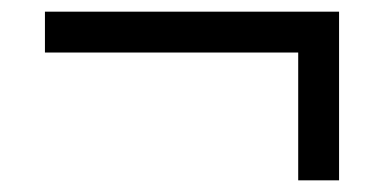

<svg xmlns="http://www.w3.org/2000/svg" viewBox="-20 -377 658 329"><path d="M57 -287V-357H561V-68H491V-287Z"/></svg>

Font: Fragment Mono
Style: Regular
Weight: 400
Monospace: yes
Designer: Wei Huang based on Nimbus Sans by URW Studio, based on Helvetica by Max Miedinger.
Foundry: Wei Huang
Version: Version 1.021; ttfautohint (v1.8.4.7-5d5b)